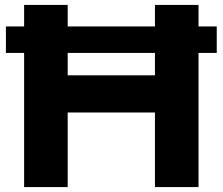

<svg xmlns="http://www.w3.org/2000/svg" viewBox="-20 -760 904 780"><path d="M78 0V-545H4V-652.5H78V-740H255V-652.5H609.5V-740H786.5V-652.5H860.5V-545H786.5V0H609.5V-303H255V0ZM255 -454H609.5V-545H255Z"/></svg>

Font: Encode Sans Exp
Style: Bold
Weight: 700
Width: 7
Designer: Multiple Designers
Foundry: Impallari Type
Version: Version 3.002; ttfautohint (v1.8.3) -l 8 -r 50 -G 200 -x 14 